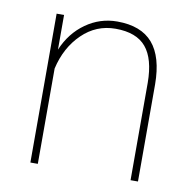

<svg xmlns="http://www.w3.org/2000/svg" viewBox="-66 -605 678 671"><g transform="rotate(10 273.5 -269.0)"><path d="M110.4 -405.3Q136.2 -466.8 186.5 -502.4Q236.8 -538.1 297.9 -538.1Q382.8 -538.1 424.1 -490Q465.3 -441.9 465.8 -344.7V0H439.5V-345.7Q439 -430.7 404.8 -471.4Q370.6 -512.2 296.4 -512.2Q228 -512.2 178 -463.6Q127.9 -415 110.4 -338.4V0H84V-528.3H110.4Z"/></g></svg>

Font: TypoPRO Roboto
Style: Regular
Weight: 250
Designer: Google
Version: Version 2.136; 2016